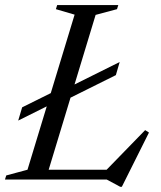

<svg xmlns="http://www.w3.org/2000/svg" viewBox="-28 -705 632 754"><path d="M347.5 -646.5 151.5 0H-8.5L-3.5 -16L80 -38.5L265 -647.5L191.5 -669L196.5 -685H436.5L431.5 -669ZM381.5 -29 542 -194 557 -184.5 450.5 28.5H444L391 0H105.5L118 -38.5H418ZM442 -461.5 427 -410 223 -308.5 182 -300.5 43.5 -231.5 59 -283.5 197 -352 236 -359Z"/></svg>

Font: Newsreader 36pt
Style: Italic
Weight: 400
Italic angle: -17°
Designer: Hugues Gentile
Foundry: Production Type
Version: Version 1.003